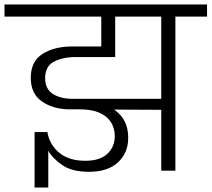

<svg xmlns="http://www.w3.org/2000/svg" viewBox="-49 -760 942 855"><path d="M873 -686H732V0H669V-271L459 -272Q522 -230 522 -146Q522 -80 477 -37.5Q432 5 347 5Q270 5 226.5 -26Q183 -57 166 -89V75H105V-172H162Q171 -117 214 -80.5Q257 -44 331 -44Q396 -44 429 -75Q462 -106 462 -153Q462 -209 422 -241Q382 -273 308 -273H257Q184 -275 136 -309.5Q88 -344 88 -413Q88 -487 140.5 -520Q193 -553 271 -553H402V-686H-29V-740H873ZM669 -320V-686H464V-506H289Q231 -506 191.5 -485.5Q152 -465 152 -412Q152 -364 186 -342Q220 -320 274 -320Z"/></svg>

Font: Fz Poppins Light
Style: Regular
Weight: 300
Designer: Ninad Kale (Devanagari), Jonny Pinhorn (Latin)
Foundry: Indian Type Foundry
Version: Vit hóa bi Vntype.Com & FontZin.Com